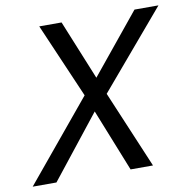

<svg xmlns="http://www.w3.org/2000/svg" viewBox="-105 -752 824 828"><g transform="rotate(-10 307.0 -338.0)"><path d="M-27.8 0 261.2 -349.1 120.1 -675.8H217.8L324.2 -415L537.1 -675.8H642.1L356 -338.9L499 0H400.9L292 -272.9L76.2 0Z"/></g></svg>

Font: Clear Sans
Style: Italic
Weight: 400
Italic angle: -12°
Foundry: Intel Corporation
Version: Version 1.00